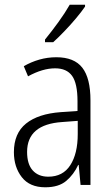

<svg xmlns="http://www.w3.org/2000/svg" viewBox="-20 -785 475 815"><path d="M219 -542Q295 -542 329.5 -497.5Q364 -453 364 -359V0H322L314 -85H312Q293 -44 261 -17Q229 10 172 10Q106 10 72.5 -33Q39 -76 39 -139Q39 -219 90.5 -260.5Q142 -302 238 -309L309 -314V-355Q309 -431 286 -463Q263 -495 214 -495Q161 -495 99 -461L81 -504Q112 -522 147 -532Q182 -542 219 -542ZM244 -267Q95 -257 95 -140Q95 -88 119 -61.5Q143 -35 185 -35Q247 -35 278.5 -84Q310 -133 310 -216V-272ZM341 -757Q326 -735 302.5 -707Q279 -679 253 -652Q227 -625 206 -606H171V-617Q201 -654 228.5 -692Q256 -730 276 -765H341Z"/></svg>

Font: Noto Sans Sinhala Condensed Light
Style: Regular
Weight: 300
Width: 3
Designer: Jelle Bosma - Monotype Design Team
Foundry: Monotype Imaging Inc.
Version: Version 2.006; ttfautohint (v1.8.4.7-5d5b)